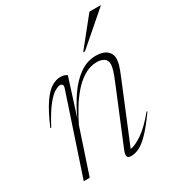

<svg xmlns="http://www.w3.org/2000/svg" viewBox="-175 -849 909 976"><g transform="rotate(-30 279.0 -361.0)"><path d="M30.5 -317.5 26 -319.5Q61.5 -402 91.5 -445Q121.5 -488 148 -503.2Q174.5 -518.5 198 -518.5Q211.5 -518.5 220.2 -515.8Q229 -513 237.5 -507.5L169.5 -293.5Q198.5 -357 234.5 -408.8Q270.5 -460.5 314.2 -491.2Q358 -522 409.5 -522Q450 -522 472 -504.2Q494 -486.5 494 -458.5Q494 -442.5 488.5 -422.2Q483 -402 464.5 -357.5L326.5 -22.5Q353 -25.5 395.8 -54Q438.5 -82.5 492 -147.5L495.5 -145Q451 -82.5 418.5 -48.8Q386 -15 360.8 -2.5Q335.5 10 312 10Q291 10 289 -2.5Q287 -15 296 -36.5L424.5 -348Q443 -392.5 449 -413.5Q455 -434.5 455 -446Q455 -471.5 437.8 -481.5Q420.5 -491.5 398.5 -491.5Q357 -491.5 321 -469.2Q285 -447 255 -411.8Q225 -376.5 201 -336.2Q177 -296 159.5 -260L73 0H38L189.5 -455Q195 -471 190.8 -477.2Q186.5 -483.5 176.5 -483.5Q166.5 -483.5 146.8 -472.8Q127 -462 98 -426.5Q69 -391 30.5 -317.5ZM363 -569 494 -732H558.5V-729L374 -569Z"/></g></svg>

Font: Newsreader 72pt ExtraLight
Style: Italic
Weight: 275
Italic angle: -17°
Designer: Hugues Gentile
Foundry: Production Type
Version: Version 1.003; ttfautohint (v1.8.3)